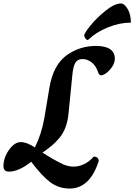

<svg xmlns="http://www.w3.org/2000/svg" viewBox="-70 -973 778 1112"><path d="M688 -842Q623 -842 555 -814.5Q487 -787 439 -741Q432 -741 425 -750Q418 -759 418 -769.5Q418 -780 453.5 -824.5Q489 -869 541.5 -911Q594 -953 631 -953Q650 -953 669 -921.5Q688 -890 688 -842ZM132 -119Q170 -195 187 -290L216 -464Q238 -599 320 -656Q395 -707 485 -707Q541 -707 568 -688Q595 -669 595 -634.5Q595 -600 566 -568.5Q537 -537 515 -537Q504 -537 498 -555Q486 -592 461 -611.5Q436 -631 408 -631Q380 -631 367 -610.5Q354 -590 349 -538L327 -317Q319 -228 274 -174Q251 -147 230 -129.5Q209 -112 176 -89Q181 -86 204.5 -71.5Q228 -57 237 -52Q246 -47 266.5 -36Q287 -25 298 -20Q330 -8 355 -8Q421 -8 473 -66Q500 -66 502 -41Q451 119 333 119Q271 119 222 83Q173 47 111 -36Q38 21 -18 21Q-50 21 -50 -11Q-50 -59 -18 -104.5Q14 -150 50 -150Q86 -150 132 -119Z"/></svg>

Font: Clara
Style: Regular
Weight: 400
Designer: Proyecto DEMO
Foundry: Proyecto DEMO
Version: Version 1.002